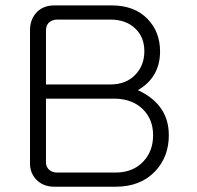

<svg xmlns="http://www.w3.org/2000/svg" viewBox="-20 -708 748 728"><path d="M186.5 -687.5Q141.6 -687.5 116.2 -658.2Q93.8 -631.8 93.8 -593.8V-86.9Q93.8 -53.7 116.2 -28.3Q142.6 0 186.5 0H418Q513.7 0 569.3 -59.6Q620.1 -114.3 620.1 -195.3Q620.1 -257.8 586.9 -301.8Q557.6 -340.8 502.9 -366.2Q544.9 -390.6 565.4 -426.8Q586.9 -463.9 586.9 -512.7Q586.9 -586.9 540 -635.7Q490.2 -687.5 403.3 -687.5ZM397.5 -387.7H154.3V-592.8Q154.3 -609.4 164.1 -621.1Q176.8 -633.8 197.3 -633.8H397.5Q459 -633.8 494.1 -598.6Q527.3 -566.4 527.3 -513.7Q527.3 -460.9 494.1 -425.8Q459 -387.7 397.5 -387.7ZM417 -53.7H197.3Q176.8 -53.7 164.1 -66.4Q154.3 -78.1 154.3 -90.8V-334H412.1Q481.4 -334 522.5 -293Q560.5 -254.9 560.5 -195.3Q560.5 -135.7 524.4 -96.7Q485.4 -53.7 417 -53.7Z"/></svg>

Font: Gulim
Style: Regular
Weight: 400
Version: Version 2.21